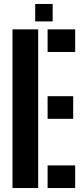

<svg xmlns="http://www.w3.org/2000/svg" viewBox="-20 -948 422 968"><path d="M43 0V-800H172.5V0ZM220 -686V-800H359V-686ZM220 -349V-463H349V-349ZM220 0V-114H359V0ZM157.5 -840V-928H245.5V-840Z"/></svg>

Font: Big Shoulders Stencil Display ExtraBold
Style: Regular
Weight: 800
Designer: Patric King
Foundry: XO Type Co
Version: Version 1.000